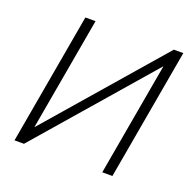

<svg xmlns="http://www.w3.org/2000/svg" viewBox="-105 -667 775 773"><g transform="rotate(20 283.0 -281.0)"><path d="M454 0H410.5L496 -485.5L75 0H34.5L133.5 -562.5H177L91.5 -77L512.5 -562.5H553Z"/></g></svg>

Font: Russisch Sans ExtraLight
Style: Italic
Weight: 200
Width: 4
Italic angle: -10°
Designer: Michael Sharanda (font) & Cristiano Sobral (main changes)
Foundry: Michael Sharanda
Version: Version 2.00;September 8, 2020;FontCreator 13.0.0.2681 64-bi